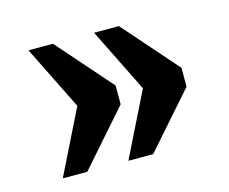

<svg xmlns="http://www.w3.org/2000/svg" viewBox="-68 -565 705 591"><g transform="rotate(-15 285.0 -270.0)"><path d="M274 -66H353L506 -240V-300L353 -474H274L375 -270ZM65 -66H143L296 -240V-300L143 -474H65L166 -270Z"/></g></svg>

Font: Noto Serif Gurmukhi ExtraBold
Style: Regular
Weight: 800
Designer: Vaibhav Singh and the Monotype Design Team
Foundry: Monotype Imaging Inc.
Version: Version 2.004